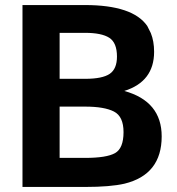

<svg xmlns="http://www.w3.org/2000/svg" viewBox="-20 -740 701 760"><path d="M620 -200Q620 -49 473 -13Q417 0 317 0H69V-720H316Q506 -720 563 -637L577 -609Q590 -577 590 -535Q590 -417 472 -380Q620 -339 620 -200ZM317 -428Q385 -428 414 -447.5Q443 -467 443 -516Q443 -571 412.5 -590.5Q382 -610 317 -610H216V-428ZM317 -115Q402 -115 435.5 -134Q469 -153 469 -217Q469 -279 431 -298.5Q393 -318 317 -318H216V-115Z"/></svg>

Font: cwTeXHei
Style: Medium
Weight: 500
Version: Version 1.17